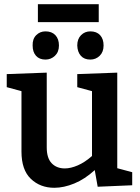

<svg xmlns="http://www.w3.org/2000/svg" viewBox="-20 -881 667 912"><path d="M238 11Q171 11 126.5 -31.5Q82 -74 82 -161V-448L12 -467V-529L202 -536V-181Q202 -130 225.5 -105.5Q249 -81 288 -81Q316 -81 349.5 -95.5Q383 -110 417 -140V-448L347 -467V-529L537 -536V-82L608 -63V-1L444 6L430 -73Q383 -30 333 -9.5Q283 11 238 11ZM409 -598Q380 -598 364 -616Q348 -634 347 -665Q347 -696 365 -714Q383 -732 409 -732Q439 -732 455.5 -714Q472 -696 472 -665Q472 -634 453.5 -616Q435 -598 409 -598ZM196 -598Q167 -598 151 -616Q135 -634 135 -665Q134 -696 152 -714Q170 -732 196 -732Q226 -732 243 -714Q260 -696 260 -665Q260 -634 241 -616Q222 -598 196 -598ZM449 -861V-776H160V-861Z"/></svg>

Font: Bitter SemiBold
Style: Regular
Weight: 600
Designer: Sol Matas, and Bitter project Authors
Foundry: Sol Matas
Version: Version 2.001